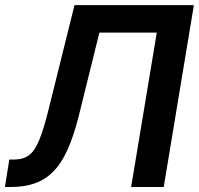

<svg xmlns="http://www.w3.org/2000/svg" viewBox="-27 -748 796 768"><path d="M-7.3 0 10.3 -109.9H29.8Q65.9 -109.9 88.9 -127Q111.8 -144 129.9 -187.7Q147.9 -231.4 167.5 -311L271 -727.5H748.5L627.9 0H497.6L600.1 -617.7H370.6L287.1 -280.3Q267.1 -202.1 242.7 -148.2Q218.3 -94.2 186 -61.8Q153.8 -29.3 112.1 -14.6Q70.3 0 16.6 0Z"/></svg>

Font: Inter 18pt SemiBold
Style: Italic
Weight: 600
Italic angle: -9.3988°
Designer: Rasmus Andersson
Foundry: rsms
Version: Version 4.001;git-66647c0bb